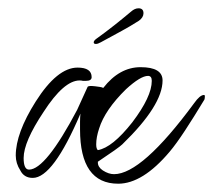

<svg xmlns="http://www.w3.org/2000/svg" viewBox="-20 -390 514 463"><path d="M265 53Q173 53 173 -78Q173 -87 173 -96.5Q173 -106 174 -116Q108 39 59 39Q38 39 29 21Q18 4 18 -15Q18 -69 66 -145Q118 -227 167 -227Q201 -227 201 -204Q201 -195 187 -195H180Q176 -196 172 -196Q134 -196 85 -120Q37 -48 37 -9Q37 19 50 19Q90 19 166 -125L191 -180Q192 -184 209 -182Q215 -181 220 -180.5Q225 -180 229 -178Q268 -228 319 -228Q372 -228 372 -196Q372 -136 275 -42Q267 -34 216 0V2Q216 13 228 21Q242 30 255 30Q322 30 448 -141Q462 -161 472 -161Q474 -161 474 -158Q474 -153 473 -150Q447 -107 426 -75Q405 -43 389 -24Q324 53 265 53ZM216 -28Q251 -34 299 -95Q346 -157 346 -195Q346 -207 337 -207Q319 -207 284 -175Q233 -125 219 -80Q212 -59 212 -42Q212 -31 216 -28ZM211 -284Q206 -284 206 -288Q206 -292 213 -297Q234 -312 255.5 -329Q277 -346 296 -362Q305 -370 314 -370Q326 -370 326 -358Q326 -348 315 -340Q293 -326 273.5 -315.5Q254 -305 223 -288Q216 -284 211 -284Z"/></svg>

Font: Ole
Style: Regular
Weight: 400
Designer: Robert E. Leuschke
Foundry: Robert E. Leuschke
Version: Version 1.010; ttfautohint (v1.8.3)